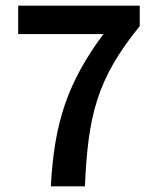

<svg xmlns="http://www.w3.org/2000/svg" viewBox="-20 -656 554 676"><path d="M159 0H279C290 -248 320 -377 472 -564V-636H44V-536H344C217 -364 171 -224 159 0Z"/></svg>

Font: Source Sans Pro Semibold
Style: Regular
Weight: 600
Designer: Paul D. Hunt
Foundry: Adobe Systems Incorporated
Version: Version 3.006;hotconv 1.0.111;makeotfexe 2.5.65597